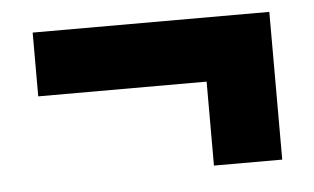

<svg xmlns="http://www.w3.org/2000/svg" viewBox="-34 -494 680 416"><g transform="rotate(-5 305.5 -285.5)"><path d="M49.8 -307.6V-446.3H564.5V-125H416V-307.6Z"/></g></svg>

Font: Gothic A1 Black
Style: Regular
Weight: 900
Version: Version 2.50